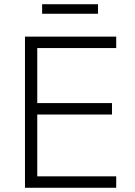

<svg xmlns="http://www.w3.org/2000/svg" viewBox="-20 -887 640 907"><path d="M443 -822V-867H179V-822ZM529 0V-54H156V-346H509V-400H156V-660H529V-714H98V0Z"/></svg>

Font: Noto Sans Mono UI Light
Style: Regular
Weight: 300
Designer: Monotype Design team
Foundry: Monotype Imaging Inc.
Version: 1.000